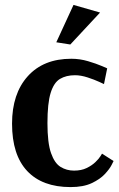

<svg xmlns="http://www.w3.org/2000/svg" viewBox="-20 -750 486 781"><path d="M266 -569 209 -578 279 -730 387 -699ZM267 11Q152 11 90.5 -54.5Q29 -120 29 -247Q29 -369 93 -440Q157 -511 270 -511Q305 -511 338.5 -501Q372 -491 394 -481.5Q416 -472 416 -472L403 -408Q403 -408 383.5 -417Q364 -426 336.5 -435Q309 -444 285 -444Q249 -444 224 -429Q199 -414 186 -372Q173 -330 173 -249Q173 -169 187.5 -127.5Q202 -86 226.5 -71Q251 -56 281 -56Q311 -56 332.5 -66.5Q354 -77 368 -90.5Q382 -104 388.5 -114.5Q395 -125 395 -125L442 -95Q442 -95 434 -79Q426 -63 406.5 -42Q387 -21 353 -5Q319 11 267 11Z"/></svg>

Font: Arsenal SC
Style: Bold
Weight: 700
Designer: Andrij Shevchenko
Foundry: Stairsfor
Version: Version 2.001; ttfautohint (v1.8.4.7-5d5b)